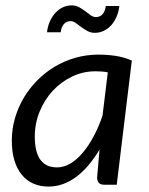

<svg xmlns="http://www.w3.org/2000/svg" viewBox="-20 -687 554 714"><path d="M23.9 0ZM414.1 0H369.1Q352.1 0 346.2 -8.5Q340.3 -17.1 341.3 -29.3L350.1 -130.9Q331.5 -99.6 310.3 -74.2Q289.1 -48.8 265.4 -30.8Q241.7 -12.7 215.1 -2.9Q188.5 6.8 160.2 6.8Q128.9 6.8 103.8 -4.4Q78.6 -15.6 60.8 -37.4Q43 -59.1 33.4 -91.1Q23.9 -123 23.9 -164.6Q23.9 -206.5 35.4 -246.6Q46.9 -286.6 67.6 -322Q88.4 -357.4 117.7 -387.2Q147 -417 182.6 -438.5Q218.3 -460 259.8 -471.9Q301.3 -483.9 346.2 -483.9Q378.4 -483.9 409.7 -479.2Q440.9 -474.6 470.2 -461.9ZM191.9 -64.5Q217.3 -64.5 241.7 -78.9Q266.1 -93.3 287.8 -119.1Q309.6 -145 328.4 -180.2Q347.2 -215.3 361.3 -257.3L380.9 -418Q369.6 -420.4 357.9 -421.1Q346.2 -421.9 335 -421.9Q288.6 -421.9 247.6 -402.1Q206.5 -382.3 175.8 -348.9Q145 -315.4 127.2 -271.5Q109.4 -227.5 109.4 -179.2Q109.4 -64.5 191.9 -64.5ZM336.4 -623.5Q367.2 -623.5 373.5 -664.6H423.8Q421.4 -642.6 413.3 -624.3Q405.3 -606 393.3 -592.8Q381.3 -579.6 365.7 -572.3Q350.1 -564.9 332.5 -564.9Q317.4 -564.9 304.9 -571.8Q292.5 -578.6 281.7 -586.7Q271 -594.7 261.5 -601.6Q252 -608.4 242.2 -608.4Q227.5 -608.4 218 -597.9Q208.5 -587.4 205.6 -566.9H154.8Q157.2 -588.9 165.5 -607.4Q173.8 -626 186 -639.2Q198.2 -652.3 213.6 -659.7Q229 -667 246.6 -667Q261.7 -667 274.2 -660.2Q286.6 -653.3 297.1 -645.3Q307.6 -637.2 317.1 -630.4Q326.7 -623.5 336.4 -623.5Z"/></svg>

Font: Carlito
Style: Italic
Weight: 400
Italic angle: -7°
Designer: Lukasz Dziedzic
Foundry: tyPoland Lukasz Dziedzic
Version: Version 1.104